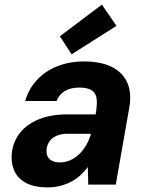

<svg xmlns="http://www.w3.org/2000/svg" viewBox="-20 -799 635 831"><path d="M186 12Q126 12 89.5 -9Q53 -30 39.5 -65.5Q26 -101 32 -143Q39 -191 69 -227Q99 -263 150 -283.5Q201 -304 273 -304H394Q401 -344 398.5 -369.5Q396 -395 378 -407.5Q360 -420 323 -420Q287 -420 261.5 -405.5Q236 -391 225 -362H89Q104 -414 139.5 -452.5Q175 -491 227.5 -512Q280 -533 343 -533Q416 -533 463.5 -509.5Q511 -486 531 -441Q551 -396 539 -330L481 0H362L360 -76Q346 -57 328 -40.5Q310 -24 288 -12.5Q266 -1 240.5 5.5Q215 12 186 12ZM239 -96Q262 -96 283 -105Q304 -114 321.5 -130.5Q339 -147 352 -169Q365 -191 373 -217V-220H274Q246 -220 226.5 -212Q207 -204 196 -189.5Q185 -175 182 -157Q178 -127 193.5 -111.5Q209 -96 239 -96ZM290 -564 239 -642 421 -779 484 -687Z"/></svg>

Font: DM Sans 10pt ExtraBold
Style: Italic
Weight: 800
Italic angle: -10°
Version: Version 4.004;gftools[0.9.30]